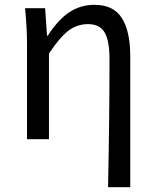

<svg xmlns="http://www.w3.org/2000/svg" viewBox="-20 -577 644 796"><path d="M520 199H428Q434 -97 434 -332Q434 -409 413.5 -443Q393 -477 345 -477Q300 -477 264 -450Q228 -423 183 -355V0H92V-394Q92 -460 84 -543H167L175 -429H178Q219 -493 265.5 -525Q312 -557 372 -557Q450 -557 485 -502.5Q520 -448 520 -344Z"/></svg>

Font: Source Han Sans & Saira Hybrid
Style: Regular
Weight: 400
Designer: Ryoko NISHIZUKA 西塚涼子 (kana & ideographs); Paul D. Hunt (Latin, Greek & Cyrillic); Wenlong ZHANG 张文龙 (bopomofo); Sandoll 
Foundry: Adobe Systems Incorporated
Version: Version 1.00;August 2, 2021;FontCreator 13.0.0.2675 64-bit